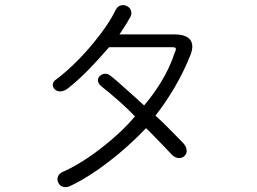

<svg xmlns="http://www.w3.org/2000/svg" viewBox="-20 -766 1040 776"><path d="M447.3 -725.6Q418.9 -666 355.5 -589.8Q285.2 -504.9 209 -446.3Q194.3 -437.5 193.4 -424.8Q192.4 -413.1 202.1 -404.3Q210.9 -396.5 224.6 -396.5Q240.2 -397.5 254.9 -409.2Q293.9 -439.5 339.8 -486.3Q375 -522.5 420.9 -575.2H658.2Q683.6 -576.2 688.5 -573.2Q694.3 -569.3 685.5 -551.8Q668 -495.1 629.9 -432.6Q597.7 -380.9 562.5 -339.8L519.5 -378.9Q490.2 -405.3 474.6 -418.9Q449.2 -442.4 427.7 -459Q416 -468.8 403.3 -467.8Q391.6 -466.8 383.8 -459Q375 -451.2 376 -440.4Q376 -428.7 388.7 -418Q426.8 -387.7 460 -358.4Q494.1 -328.1 525.4 -295.9Q476.6 -236.3 398.4 -174.8Q316.4 -109.4 240.2 -74.2Q220.7 -67.4 214.8 -53.7Q209 -40 215.8 -27.3Q221.7 -14.6 235.4 -10.7Q251 -6.8 268.6 -16.6Q339.8 -50.8 417 -110.4Q499 -172.9 570.3 -248Q582 -237.3 601.6 -216.8Q614.3 -204.1 639.6 -177.7L675.8 -139.6Q688.5 -127.9 703.1 -127Q716.8 -127 725.6 -135.7Q735.4 -145.5 734.4 -158.2Q733.4 -173.8 720.7 -187.5Q700.2 -209 669.9 -239.3Q638.7 -271.5 608.4 -298.8Q650.4 -352.5 686.5 -414.1Q723.6 -477.5 751 -546.9Q765.6 -586.9 746.1 -608.4Q727.5 -627 684.6 -627H462.9L471.7 -640.6Q484.4 -660.2 490.2 -668.9Q500 -685.5 507.8 -699.2Q513.7 -711.9 508.8 -724.6Q504.9 -735.4 493.2 -741.2Q481.4 -748 468.8 -744.1Q455.1 -741.2 447.3 -725.6Z"/></svg>

Font: Gulim
Style: Regular
Weight: 400
Version: Version 2.21